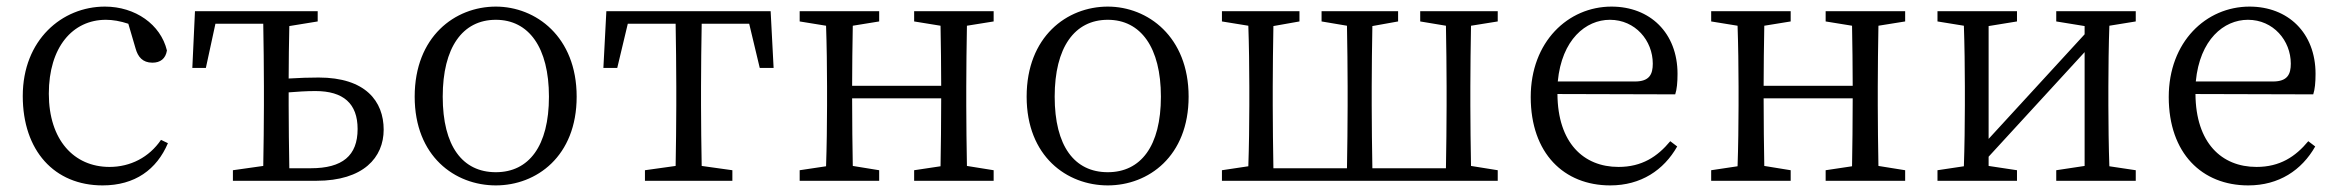

<svg xmlns="http://www.w3.org/2000/svg" viewBox="-20 -548 7092 582"><path d="M468 -124C432 -71 375 -42 312 -42C204 -42 128 -124 128 -264C128 -405 200 -488 301 -488C322 -488 345 -484 369 -476L391 -401C398 -376 412 -358 442 -358C466 -358 482 -370 486 -395C467 -474 390 -528 298 -528C168 -528 49 -427 49 -257C49 -91 145 14 291 14C389 14 455 -34 489 -114Z M857 -38C856 -94 855 -174 855 -228V-268C880 -270 908 -272 936 -272C1021 -272 1064 -234 1064 -157C1064 -76 1018 -38 922 -38ZM943 -483V-514H571L563 -342H604L633 -476H778C779 -421 780 -341 780 -286V-228C780 -176 779 -100 778 -45L686 -32V0H939C1082 0 1143 -71 1143 -155C1143 -241 1088 -313 946 -313C918 -313 886 -312 855 -310C855 -360 856 -422 857 -469Z M1483 14C1606 14 1728 -74 1728 -255C1728 -437 1604 -528 1483 -528C1359 -528 1237 -437 1237 -255C1237 -74 1359 14 1483 14ZM1483 -26C1382 -26 1322 -105 1322 -255C1322 -404 1382 -488 1483 -488C1583 -488 1644 -404 1644 -255C1644 -105 1583 -26 1483 -26Z M2251 -476 2283 -342H2325L2316 -514H1818L1809 -342H1851L1883 -476H2028C2029 -421 2030 -341 2030 -286V-228C2030 -176 2029 -100 2028 -45L1935 -32V0H2200V-32L2107 -45C2106 -100 2105 -176 2105 -228V-286C2105 -341 2106 -421 2107 -476Z M2992 -483V-514H2751V-483L2831 -470C2832 -417 2833 -343 2833 -288H2563C2563 -342 2564 -416 2565 -470L2645 -483V-514H2404V-483L2484 -470C2486 -415 2487 -339 2487 -286V-228C2487 -176 2486 -99 2484 -44L2404 -32V0H2645V-32L2565 -45C2564 -99 2563 -178 2563 -250H2833C2833 -177 2832 -99 2831 -44L2751 -32V0H2992V-32L2911 -45C2910 -100 2909 -176 2909 -228V-286C2909 -338 2910 -415 2911 -470Z M3338 14C3461 14 3583 -74 3583 -255C3583 -437 3459 -528 3338 -528C3214 -528 3092 -437 3092 -255C3092 -74 3214 14 3338 14ZM3338 -26C3237 -26 3177 -105 3177 -255C3177 -404 3237 -488 3338 -488C3438 -488 3499 -404 3499 -255C3499 -105 3438 -26 3338 -26Z M4520 -483V-514H4285V-483L4363 -470C4364 -415 4365 -339 4365 -286V-228C4365 -174 4364 -94 4363 -38H4140C4139 -94 4138 -174 4138 -228V-286C4138 -338 4139 -414 4140 -469L4218 -483V-514H3986V-483L4063 -470C4064 -415 4065 -339 4065 -286V-228C4065 -174 4064 -94 4063 -38H3840C3839 -94 3838 -174 3838 -228V-286C3838 -338 3839 -414 3840 -469L3919 -483V-514H3684V-483L3764 -470C3766 -415 3767 -339 3767 -286V-228C3767 -176 3766 -100 3764 -44L3684 -32V0H4520V-32L4439 -45C4438 -100 4437 -176 4437 -228V-286C4437 -338 4438 -415 4439 -470Z M4702 -301C4714 -428 4787 -488 4860 -488C4937 -488 4990 -425 4990 -355C4990 -323 4980 -301 4936 -301ZM5058 -262C5063 -277 5065 -298 5065 -324C5065 -449 4981 -528 4865 -528C4733 -528 4620 -421 4620 -254C4620 -83 4721 14 4861 14C4954 14 5023 -32 5064 -104L5043 -120C5004 -73 4957 -42 4886 -42C4780 -42 4702 -115 4701 -263Z M5755 -483V-514H5514V-483L5594 -470C5595 -417 5596 -343 5596 -288H5326C5326 -342 5327 -416 5328 -470L5408 -483V-514H5167V-483L5247 -470C5249 -415 5250 -339 5250 -286V-228C5250 -176 5249 -99 5247 -44L5167 -32V0H5408V-32L5328 -45C5327 -99 5326 -178 5326 -250H5596C5596 -177 5595 -99 5594 -44L5514 -32V0H5755V-32L5674 -45C5673 -100 5672 -176 5672 -228V-286C5672 -338 5673 -415 5674 -470Z M6454 -483V-514H6213V-483L6299 -469V-444L6008 -127V-469L6094 -483V-514H5853V-483L5933 -470C5935 -415 5936 -339 5936 -286V-228C5936 -176 5935 -100 5933 -44L5853 -32V0H6094V-32L6008 -45V-73L6299 -390V-45L6213 -32V0H6454V-32L6374 -44C6372 -100 6371 -176 6371 -228V-286C6371 -338 6372 -415 6374 -470Z M6636 -301C6648 -428 6721 -488 6794 -488C6871 -488 6924 -425 6924 -355C6924 -323 6914 -301 6870 -301ZM6992 -262C6997 -277 6999 -298 6999 -324C6999 -449 6915 -528 6799 -528C6667 -528 6554 -421 6554 -254C6554 -83 6655 14 6795 14C6888 14 6957 -32 6998 -104L6977 -120C6938 -73 6891 -42 6820 -42C6714 -42 6636 -115 6635 -263Z"/></svg>

Font: Shippori Mincho
Style: Regular
Weight: 400
Designer: Bonji Tadano  Ryoko NISHIZUKA  (kana & ideographs); Frank Grießhammer (Latin, Greek & Cyrillic); Wenlong ZHANG  (bopomof
Foundry: Adobe Systems Incorporated
Version: Version 1.003;PS 1.001;hotconv 16.6.54;makeotf.lib2.5.65590